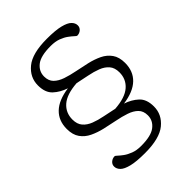

<svg xmlns="http://www.w3.org/2000/svg" viewBox="-237 -833 1071 1071"><g transform="rotate(-45 298.0 -298.0)"><path d="M266 121.5Q199 121.5 160.8 112Q122.5 102.5 106.8 86.8Q91 71 91 52Q91 35.5 104 24.5Q117 13.5 134 13.5Q137.5 13.5 147.8 23.2Q158 33 175.5 45.8Q193 58.5 218.5 68.2Q244 78 279.5 78Q358.5 78 392.5 51.2Q426.5 24.5 426.5 -16.5Q426.5 -51 406.2 -71Q386 -91 352.5 -102.2Q319 -113.5 279.2 -121.2Q239.5 -129 199.8 -138.2Q160 -147.5 126.5 -163.5Q93 -179.5 72.8 -208Q52.5 -236.5 52.5 -282.5Q52.5 -347.5 93.8 -387.2Q135 -427 217.5 -438.5Q172.5 -453.5 141.5 -482.2Q110.5 -511 110.5 -568Q110.5 -631.5 162.5 -674.2Q214.5 -717 330 -717Q397 -717 435.2 -707.5Q473.5 -698 489.2 -682.2Q505 -666.5 505 -647.5Q505 -631 492.2 -620Q479.5 -609 462 -609Q458.5 -609 448.2 -618.8Q438 -628.5 420.8 -641.2Q403.5 -654 377.8 -663.8Q352 -673.5 316.5 -673.5Q237.5 -673.5 203.8 -646.8Q170 -620 170 -579Q170 -544.5 190.2 -524.5Q210.5 -504.5 243.8 -493.2Q277 -482 316.8 -474.2Q356.5 -466.5 396.5 -457.2Q436.5 -448 469.8 -432Q503 -416 523.2 -387.5Q543.5 -359 543.5 -313Q543.5 -248 502.2 -208.2Q461 -168.5 378.5 -157Q423.5 -142 454.5 -113.2Q485.5 -84.5 485.5 -27.5Q485.5 36 433.5 78.8Q381.5 121.5 266 121.5ZM484 -298Q484 -334.5 465.5 -356Q447 -377.5 416 -389.5Q385 -401.5 347.5 -408.8Q310 -416 272 -424.5Q189.5 -418.5 150.8 -384.8Q112 -351 112 -297.5Q112 -261 130.5 -239.5Q149 -218 180 -206Q211 -194 248.5 -186.8Q286 -179.5 324 -171Q406.5 -177 445.2 -210.8Q484 -244.5 484 -298Z"/></g></svg>

Font: Newsreader 6pt Light
Style: Regular
Weight: 300
Designer: Hugues Gentile
Foundry: Production Type
Version: Version 1.003; ttfautohint (v1.8.3)